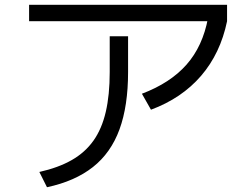

<svg xmlns="http://www.w3.org/2000/svg" viewBox="-20 -742 1040 805"><path d="M145 -21Q225 -39 281 -71Q337 -103 372 -152.5Q407 -202 423.5 -273Q440 -344 440 -440V-590H517V-440Q517 -298 481 -199.5Q445 -101 369.5 -41.5Q294 18 177 43ZM102 -653V-722H932V-653ZM575 -349Q694 -394 762 -471Q830 -548 852 -666L932 -653Q904 -518 823 -424Q742 -330 613 -282Z"/></svg>

Font: M PLUS 1 Code
Style: Regular
Weight: 400
Designer: Coji Morishita
Foundry: UNDERFOREST DESIGN
Version: Version 1.005